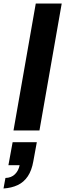

<svg xmlns="http://www.w3.org/2000/svg" viewBox="-57 -744 372 1095"><path d="M20 0 147 -724H295L168 0ZM-37 331 -26 271Q8 270 28.5 249.5Q49 229 55 198H-9L15 67H153L133 176Q124 228 101.5 261.5Q79 295 44 311.5Q9 328 -37 331Z"/></svg>

Font: Archivo SemiExpanded
Style: Bold Italic
Weight: 700
Width: 6
Italic angle: -10°
Designer: Hector Gatti
Foundry: Omnibus-Type
Version: Version 2.001